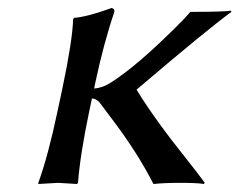

<svg xmlns="http://www.w3.org/2000/svg" viewBox="-20 -459 601 482"><path d="M136.2 -234.9Q162.1 -357.9 163.6 -411.1L166 -414.1Q200.2 -417 260.3 -439Q268.1 -437 267.1 -429.2Q240.7 -352.1 219.2 -251L216.3 -236.8Q237.8 -238.3 258.8 -252Q323.7 -293.5 419.9 -389.2Q441.9 -410.6 458 -429.2Q539.6 -429.2 559.6 -432.1L561 -429.2Q501 -385.7 322.8 -233.9Q369.1 -158.2 450.7 -56.6Q476.6 -23.9 494.1 0L491.2 2.9Q476.6 0 432.1 0Q392.1 0 365.2 2.9Q324.7 -77.1 256.8 -166Q238.3 -190.4 229 -203.1Q220.2 -211.4 210.9 -211.9L204.1 -180.2Q181.2 -70.8 175.8 0L173.3 2.9Q171.4 2.9 126 0L76.2 2.9V0Q101.1 -68.8 124.5 -180.2Z"/></svg>

Font: Linux Biolinum Capitals O
Style: Italic Samll Caps
Weight: 400
Italic angle: -12°
Designer: Philipp H. Poll
Foundry: Philipp H. Poll
Version: Version 0.6.2